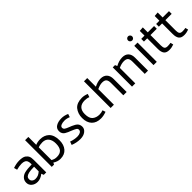

<svg xmlns="http://www.w3.org/2000/svg" viewBox="245 -1619 2707 2707"><g transform="rotate(-45 1598.5 -265.5)"><path d="M77 -317 64 -365Q131 -388 189 -388Q254 -388 288 -368Q318 -346 329.5 -321Q341 -296 341 -248V0H292L278 -36Q221 10 161 10Q109 10 73.5 -20Q38 -50 38 -96Q38 -141 65.5 -170.5Q93 -200 133 -210Q184 -223 276 -225V-228Q276 -269 268 -288Q252 -333 180 -333Q159 -333 129.5 -328.5Q100 -324 77 -317ZM276 -86V-178Q207 -177 174 -170Q137 -162 119 -146.5Q101 -131 101 -103Q101 -74 121.5 -58Q142 -42 170 -42Q203 -42 228 -53.5Q253 -65 276 -86Z M451 0V-532H516V-374Q555 -392 609 -392Q690 -392 741 -344Q794 -291 794 -188Q794 -99 748.5 -45.5Q703 8 618 8Q562 8 509 -27L497 0ZM726 -192Q726 -259 694.5 -299Q663 -339 601 -339Q554 -339 516 -324V-70Q539 -58 557.5 -52.5Q576 -47 602 -47Q666 -47 696 -82Q726 -117 726 -192Z M1093 -99Q1093 -120 1075 -132Q1057 -144 999 -168L961 -183Q936 -195 920 -204.5Q904 -214 891 -233.5Q878 -253 878 -283Q878 -337 922.5 -363Q967 -389 1032 -389Q1087 -389 1142 -364L1126 -316Q1081 -335 1039 -335Q996 -335 969.5 -322.5Q943 -310 943 -287Q943 -264 961.5 -251Q980 -238 1025 -221L1058 -208Q1113 -185 1135 -160Q1157 -135 1157 -94Q1157 -52 1118 -21.5Q1079 9 1014 9Q940 9 868 -20L886 -69Q951 -46 1009 -46Q1044 -46 1068.5 -59.5Q1093 -73 1093 -99Z M1240 -185Q1240 -271 1290 -333Q1340 -389 1439 -389Q1488 -389 1537 -368L1521 -320Q1486 -335 1442 -335Q1374 -335 1340 -299.5Q1306 -264 1306 -197Q1306 -111 1347 -78Q1388 -45 1448 -45Q1486 -45 1521 -58L1536 -13Q1478 9 1426 9Q1337 9 1288.5 -42Q1240 -93 1240 -185Z M1793 -339Q1749 -339 1690 -311V0H1625V-532H1690V-359Q1757 -394 1818 -394Q1878 -394 1911 -358.5Q1944 -323 1944 -261V0H1878V-246Q1878 -295 1859 -317Q1840 -339 1793 -339Z M2222 -335Q2173 -335 2116 -308V0H2051V-384H2096L2110 -352Q2179 -390 2245 -390Q2306 -390 2338 -355.5Q2370 -321 2370 -260V0H2305V-244Q2305 -293 2286.5 -314Q2268 -335 2222 -335Z M2471 -500Q2471 -516 2483 -528.5Q2495 -541 2513 -541Q2530 -541 2542 -528.5Q2554 -516 2554 -500Q2554 -483 2542.5 -470.5Q2531 -458 2513 -458Q2495 -458 2483 -470.5Q2471 -483 2471 -500ZM2545 0H2480V-384H2545Z M2684 -119V-330H2619V-384H2684V-478L2749 -483V-384H2875V-330H2749V-123Q2749 -83 2761.5 -65Q2774 -47 2810 -47Q2844 -47 2871 -53L2882 -9Q2837 8 2791 8Q2733 8 2708.5 -23.5Q2684 -55 2684 -119Z M2981 -119V-330H2916V-384H2981V-478L3046 -483V-384H3172V-330H3046V-123Q3046 -83 3058.5 -65Q3071 -47 3107 -47Q3141 -47 3168 -53L3179 -9Q3134 8 3088 8Q3030 8 3005.5 -23.5Q2981 -55 2981 -119Z"/></g></svg>

Font: Cambay Devanagari
Style: Regular
Weight: 400
Designer: Pooja Saxena
Foundry: Pooja Saxena
Version: Version 1.180;PS 001.180;hotconv 1.0.70;makeotf.lib2.5.58329